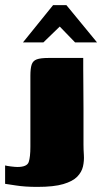

<svg xmlns="http://www.w3.org/2000/svg" viewBox="-20 -626 400 752"><path d="M0 22Q7 24 23.5 26Q40 28 48 28Q86 28 92.5 8.5Q99 -11 99 -51Q99 -121 99 -190Q99 -259 99 -329Q99 -358 104 -373Q109 -388 124 -393.5Q139 -399 170 -399Q204 -399 238 -399Q272 -399 306 -399Q306 -387 306 -356.5Q306 -326 306.5 -285Q307 -244 307 -200.5Q307 -157 307 -120Q307 -83 307 -60Q307 -41 308.5 -18.5Q310 4 305 26Q300 48 282.5 66Q265 84 228 95Q191 106 126 106Q78 106 43 100.5Q8 95 0 94Q0 76 0 58Q0 40 0 22ZM70 -460 188 -606H240L360 -460H274L214 -522L150 -460Z"/></svg>

Font: Genos Black
Style: Regular
Weight: 900
Designer: Robert E. Leuschke
Foundry: Robert E. Leuschke
Version: Version 1.010